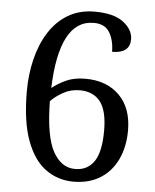

<svg xmlns="http://www.w3.org/2000/svg" viewBox="-53 -769 664 823"><g transform="rotate(5 279.5 -357.0)"><path d="M293 9.8Q227.1 9.8 174.6 -27.6Q122.1 -64.9 91.6 -146.5Q61 -228 61 -359.9Q61 -431.2 76.9 -496.6Q92.8 -562 125 -613.5Q157.2 -665 206.5 -694.6Q255.9 -724.1 321.8 -724.1Q404.8 -724.1 445.8 -692.1Q486.8 -660.2 486.8 -619.1Q486.8 -559.1 410.2 -559.1Q410.2 -607.9 390.1 -641.8Q370.1 -675.8 321.8 -675.8Q247.1 -675.8 208 -601.3Q168.9 -526.9 164.1 -381.8Q189 -401.9 223.4 -418Q257.8 -434.1 307.1 -434.1Q398.9 -434.1 453.4 -379.6Q507.8 -325.2 507.8 -229Q507.8 -159.2 482.4 -105Q457 -50.8 408.9 -20.5Q360.8 9.8 293 9.8ZM295.9 -44.9Q349.1 -44.9 377.4 -86.4Q405.8 -127.9 405.8 -219.2Q405.8 -305.2 375.5 -344Q345.2 -382.8 287.1 -382.8Q248 -382.8 215.6 -364.5Q183.1 -346.2 163.1 -325.2Q165 -174.8 200.4 -109.9Q235.8 -44.9 295.9 -44.9Z"/></g></svg>

Font: Satisar Sharada
Style: Regular
Weight: 400
Designer: Vinodh Rajan & Sunil Mahnoori
Version: 2.2